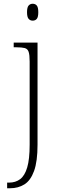

<svg xmlns="http://www.w3.org/2000/svg" viewBox="-20 -763 327 1023"><path d="M18 240V210H28Q63 210 87.5 191.5Q112 173 125 129Q138 85 138 8V-435Q138 -471 132.5 -487Q127 -503 111.5 -507Q96 -511 68 -511H53V-536H180V8Q180 97 161.5 148Q143 199 110 219.5Q77 240 34 240ZM154 -653Q141 -653 132.5 -662.5Q124 -672 124 -698Q124 -724 132.5 -733.5Q141 -743 154 -743Q168 -743 176 -733.5Q184 -724 184 -698Q184 -672 176 -662.5Q168 -653 154 -653Z"/></svg>

Font: Noto Serif Thai ExtraLight
Style: Regular
Weight: 250
Version: Version 2.001